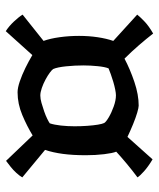

<svg xmlns="http://www.w3.org/2000/svg" viewBox="36 -614 539 650"><g transform="rotate(90 305.0 -289.5)"><path d="M86 -40Q69 -51 53.5 -67.5Q38 -84 30 -97L119 -168Q111 -190 106.5 -222Q102 -254 102 -288Q102 -321 106.5 -351Q111 -381 119 -404L30 -485Q37 -494 52.5 -509Q68 -524 94 -539Q111 -517 133 -491.5Q155 -466 179 -442Q215 -461 258 -475.5Q301 -490 338 -490Q345 -490 362 -485Q379 -480 401 -471Q423 -462 444 -452L520 -537Q545 -522 560.5 -508Q576 -494 581 -486Q558 -469 533.5 -448.5Q509 -428 494 -414Q499 -402 502.5 -373Q506 -344 506 -311Q506 -267 501.5 -233.5Q497 -200 488 -173L581 -96Q576 -87 566 -76Q556 -65 544.5 -56Q533 -47 525 -41L439 -131Q408 -112 370 -96Q332 -80 293 -80Q278 -80 256 -87.5Q234 -95 210.5 -106.5Q187 -118 167 -130ZM304 -157Q315 -157 329 -161Q343 -165 357.5 -170Q372 -175 383 -180.5Q394 -186 398 -189Q403 -204 405.5 -226.5Q408 -249 408 -273Q408 -295 406.5 -316Q405 -337 402.5 -352Q400 -367 397 -373Q394 -379 378 -388.5Q362 -398 341 -405.5Q320 -413 303 -413Q296 -413 283.5 -410.5Q271 -408 257.5 -404Q244 -400 231.5 -395.5Q219 -391 212 -388Q207 -376 204.5 -351Q202 -326 202 -303Q202 -274 205 -244.5Q208 -215 214 -201Q216 -197 226 -189.5Q236 -182 250 -174.5Q264 -167 278.5 -162Q293 -157 304 -157Z"/></g></svg>

Font: Texturina Medium 12pt
Style: Bold
Weight: 700
Version: Version 1.002